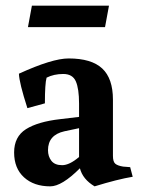

<svg xmlns="http://www.w3.org/2000/svg" viewBox="-20 -644 499 680"><path d="M260 -88V-190L208 -179Q150 -166 150 -112Q150 -90 162 -74.5Q174 -59 200 -59Q226 -59 260 -88ZM380 -291V-92Q380 -71 388.5 -64Q397 -57 416 -54L441 -52L450 -18Q396 -9 315 16Q273 -9 263 -48Q199 16 158 16Q100 16 65 -16Q30 -48 30 -104Q30 -160 72 -186.5Q114 -213 193 -222L260 -230V-277Q260 -330 248.5 -356Q237 -382 204 -382Q171 -382 145 -369Q139 -348 139 -278L77 -261Q48 -351 47 -383Q165 -437 223 -437Q304 -437 342 -401.5Q380 -366 380 -291ZM79 -548 93 -624H366L352 -548Z"/></svg>

Font: Buenard
Style: Bold
Weight: 700
Foundry: FontFuror
Version: Version 1.002 2011